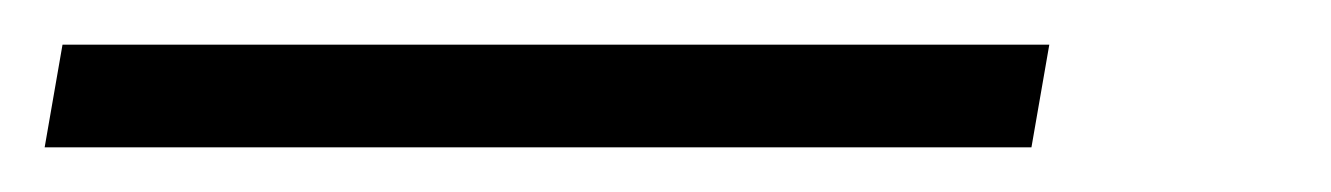

<svg xmlns="http://www.w3.org/2000/svg" viewBox="-24 36 596 86"><path d="M4 56H446L438 102H-4Z"/></svg>

Font: Niramit ExtraLight
Style: Italic
Weight: 200
Italic angle: -10°
Designer: Katatrad Aksorn Co.,Ltd.
Foundry: Cadson Demak Co.,Ltd.
Version: Version 1.000; ttfautohint (v1.6)